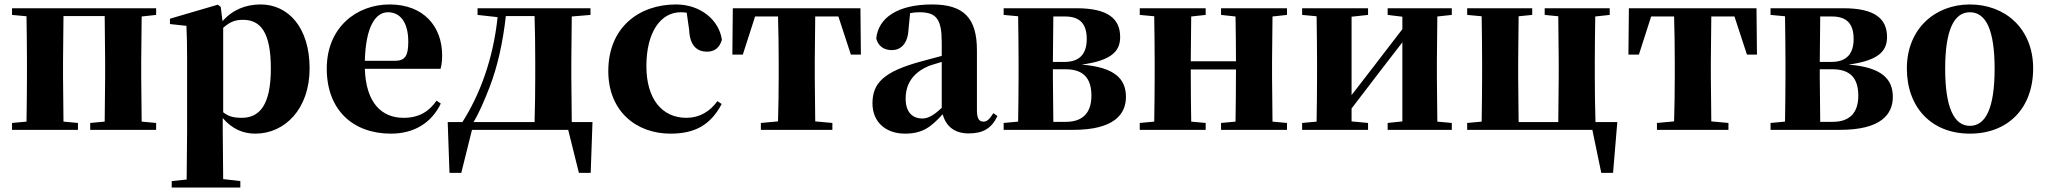

<svg xmlns="http://www.w3.org/2000/svg" viewBox="-20 -583 9183 862"><path d="M34 -516 99 -510C100 -451 101 -364 101 -308V-238C101 -182 100 -95 99 -37L34 -31V0H330V-31L265 -37L263 -238V-308L265 -511H450L452 -308V-238L450 -37L385 -31V0H681V-31L616 -37L614 -238V-308L616 -509L681 -516V-546H34Z M1126 17C1259 17 1370 -94 1370 -276C1370 -461 1273 -563 1150 -563C1084 -563 1025 -540 979 -488L971 -552L958 -562L743 -499V-475L817 -467C819 -419 820 -385 820 -320V7L818 223L751 230V259H1059V230L982 221L980 6V-53C1021 -5 1070 17 1126 17ZM982 -458C1015 -488 1041 -494 1071 -494C1150 -494 1196 -438 1196 -275C1196 -108 1143 -54 1065 -54C1032 -54 1007 -59 982 -79Z M1735 17C1839 17 1917 -31 1959 -118L1940 -131C1907 -84 1863 -54 1792 -54C1695 -54 1623 -119 1618 -274H1958C1963 -293 1965 -310 1965 -335C1965 -462 1884 -563 1729 -563C1582 -563 1447 -461 1447 -275C1447 -88 1566 17 1735 17ZM1618 -310C1622 -466 1667 -528 1722 -528C1776 -528 1813 -484 1813 -395C1813 -333 1799 -310 1753 -310Z M2124 -516 2214 -506C2194 -314 2132 -154 2056 -35H1990L1998 193H2051L2099 0H2379H2531L2579 193H2632L2640 -35H2547L2545 -238V-308L2547 -509L2631 -516V-546H2124ZM2380 -35H2106C2133 -80 2155 -133 2177 -189C2214 -284 2238 -394 2251 -511H2380C2382 -453 2383 -365 2383 -308V-238C2383 -181 2382 -93 2380 -35Z M2990 17C3103 17 3171 -24 3220 -116L3201 -129C3167 -82 3120 -54 3062 -54C2952 -54 2882 -139 2882 -286C2882 -440 2947 -528 3036 -528C3045 -528 3054 -527 3063 -526L3074 -449C3077 -375 3112 -351 3154 -351C3188 -351 3210 -368 3221 -404C3209 -493 3125 -563 3015 -563C2849 -563 2711 -460 2711 -264C2711 -82 2838 17 2990 17Z M3472 0H3717V-31L3640 -38L3638 -238V-308L3640 -509H3744L3800 -338H3845L3843 -546H3270L3268 -338H3315L3370 -509H3473C3475 -451 3476 -364 3476 -308V-238C3476 -182 3475 -96 3473 -38L3396 -31V0Z M4329 16C4394 16 4432 -7 4458 -62L4440 -75C4421 -45 4410 -37 4395 -37C4376 -37 4366 -50 4366 -88V-357C4366 -502 4307 -563 4165 -563C4010 -563 3923 -503 3914 -410C3923 -376 3948 -358 3984 -358C4022 -358 4056 -384 4059 -453L4066 -524C4081 -527 4094 -528 4108 -528C4184 -528 4208 -497 4208 -393V-332L4111 -306C3948 -261 3897 -210 3897 -119C3897 -35 3957 17 4043 17C4123 17 4161 -14 4212 -70C4227 -17 4264 16 4329 16ZM4208 -99C4167 -60 4142 -51 4121 -51C4076 -51 4046 -80 4046 -140C4046 -213 4085 -259 4150 -287C4164 -292 4185 -298 4208 -305Z M4549 0H4798C4982 0 5035 -70 5035 -148C5035 -228 4986 -281 4836 -293C4980 -312 5009 -360 5009 -417C5009 -497 4957 -546 4813 -546H4486V-516L4551 -510C4552 -451 4553 -364 4553 -308V-238C4553 -182 4552 -95 4551 -37L4486 -31V0ZM4709 -509H4762C4830 -509 4859 -474 4859 -408C4859 -341 4827 -305 4759 -305H4707ZM4707 -272H4764C4845 -272 4880 -231 4880 -153C4880 -77 4841 -36 4766 -36H4709L4707 -238Z M5462 -516 5527 -509C5528 -454 5529 -371 5529 -308H5326L5328 -509L5393 -516V-546H5097V-516L5162 -510C5163 -451 5164 -364 5164 -308V-238C5164 -182 5163 -95 5162 -37L5097 -31V0H5393V-31L5328 -37C5327 -95 5326 -186 5326 -271H5529C5529 -186 5528 -95 5527 -37L5462 -31V0H5758V-31L5693 -37L5691 -238V-308L5693 -509L5758 -516V-546H5462Z M6210 -516 6276 -508V-452L6143 -279L6048 -156V-508L6122 -516V-546H5826V-516L5891 -510C5892 -451 5893 -364 5893 -308V-238C5893 -182 5892 -95 5891 -37L5826 -31V0H6122V-31L6048 -38V-96L6175 -262L6276 -393V-38L6210 -31V0H6498V-31L6433 -37L6431 -238V-308L6433 -509L6498 -516V-546H6210Z M6567 0H7129L7169 193H7222L7241 -35H7143C7141 -93 7140 -181 7140 -238V-308C7140 -364 7141 -451 7142 -509L7207 -516V-546H6915V-516L6976 -510L6978 -308V-238L6976 -35H6798L6796 -238V-308L6798 -510L6859 -516V-546H6567V-516L6632 -510C6633 -451 6634 -364 6634 -308V-238C6634 -182 6633 -95 6632 -37L6567 -31Z M7495 0H7740V-31L7663 -38L7661 -238V-308L7663 -509H7767L7823 -338H7868L7866 -546H7293L7291 -338H7338L7393 -509H7496C7498 -451 7499 -364 7499 -308V-238C7499 -182 7498 -96 7496 -38L7419 -31V0Z M7992 0H8241C8425 0 8478 -70 8478 -148C8478 -228 8429 -281 8279 -293C8423 -312 8452 -360 8452 -417C8452 -497 8400 -546 8256 -546H7929V-516L7994 -510C7995 -451 7996 -364 7996 -308V-238C7996 -182 7995 -95 7994 -37L7929 -31V0ZM8152 -509H8205C8273 -509 8302 -474 8302 -408C8302 -341 8270 -305 8202 -305H8150ZM8150 -272H8207C8288 -272 8323 -231 8323 -153C8323 -77 8284 -36 8209 -36H8152L8150 -238Z M8824 17C8995 17 9108 -97 9108 -276C9108 -455 8982 -563 8824 -563C8667 -563 8541 -453 8541 -276C8541 -100 8652 17 8824 17ZM8824 -18C8753 -18 8713 -100 8713 -274C8713 -449 8753 -528 8824 -528C8896 -528 8935 -449 8935 -274C8935 -100 8896 -18 8824 -18Z"/></svg>

Font: GenKiMin2 TW H
Style: Regular
Weight: 900
Version: Version 2.100;PS 2.1;hotconv 16.6.51;makeotf.lib2.5.65220 DE